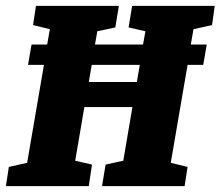

<svg xmlns="http://www.w3.org/2000/svg" viewBox="-39 -631 748 651"><path d="M617 -532 608 -480H662L650 -411H597L540 -79L597 -65L587 0H307L319 -73L379 -86L410 -268H247L216 -86L273 -73L262 0H-19L-9 -65L53 -79L110 -411H56L68 -480H121L130 -532L73 -546L83 -611H364L352 -538L291 -525L283 -480H446L454 -525L397 -538L409 -611H689L680 -546ZM435 -411H272L262 -353H425Z"/></svg>

Font: Grenze ExtraBold
Style: Italic
Weight: 800
Italic angle: -10°
Designer: Renata Polastri
Foundry: Omnibus-Type
Version: Version 1.002; ttfautohint (v1.8)